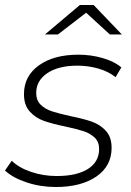

<svg xmlns="http://www.w3.org/2000/svg" viewBox="-27 -745 525 769"><path d="M-7 -62 20 -101Q49 -73 97.5 -56.5Q146 -40 200 -40Q281 -40 325.5 -68.5Q370 -97 370 -148Q370 -177 352 -194Q334 -211 308 -219.5Q282 -228 236 -238Q182 -249 148.5 -261Q115 -273 92 -298.5Q69 -324 69 -368Q69 -440 128.5 -483Q188 -526 287 -526Q337 -526 384 -512.5Q431 -499 459 -475L436 -436Q407 -459 366.5 -470.5Q326 -482 283 -482Q207 -482 162.5 -452Q118 -422 118 -373Q118 -343 136 -325.5Q154 -308 181.5 -299Q209 -290 255 -280Q309 -269 341.5 -257.5Q374 -246 397 -221Q420 -196 420 -153Q420 -80 359 -38Q298 4 196 4Q135 4 79.5 -14.5Q24 -33 -7 -62ZM413 -607 318 -694 205 -607H153L293 -725H348L461 -607Z"/></svg>

Font: Idrija
Style: Italic
Weight: 300
Italic angle: -11.3°
Designer: Julieta Ulanovsky
Foundry: Julieta Ulanovsky
Version: Version 7.200